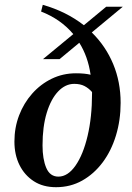

<svg xmlns="http://www.w3.org/2000/svg" viewBox="-20 -769 548 799"><path d="M213 10Q159 10 120.5 -15Q82 -40 61 -82.5Q40 -125 40 -180Q40 -238 59.5 -289Q79 -340 114 -379.5Q149 -419 195.5 -441.5Q242 -464 296 -464Q315 -464 330 -462.5Q345 -461 357 -458Q346 -534 310 -591L228 -523H159L285 -627Q233 -689 151 -721L158 -749Q256 -721 329 -664L422 -741H491L362 -634Q420 -577 451 -502.5Q482 -428 482 -341Q482 -269 462.5 -205Q443 -141 407 -93Q371 -45 322 -17.5Q273 10 213 10ZM157 -164Q157 -107 172.5 -70.5Q188 -34 223 -34Q262 -34 294 -79.5Q326 -125 344.5 -203.5Q363 -282 363 -379Q363 -383 363 -386Q349 -402 331.5 -411Q314 -420 289 -420Q252 -420 222 -388.5Q192 -357 174.5 -299.5Q157 -242 157 -164Z"/></svg>

Font: Spectral SemiBold
Style: Italic
Weight: 600
Italic angle: -10°
Designer: Jean-Baptiste Levee
Foundry: Production Type
Version: Version 2.001